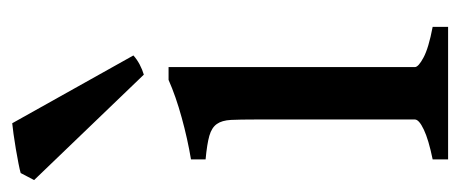

<svg xmlns="http://www.w3.org/2000/svg" viewBox="-246 -526 771 322"><g transform="rotate(-90 140.0 -365.5)"><path d="M33.2 0V-25.9Q66.4 -32.7 83.3 -40.8Q100.1 -48.8 100.1 -55.7V-323.7Q100.1 -348.6 99.4 -364Q98.6 -379.4 92.5 -387.9Q86.4 -396.5 72.8 -400.4Q59.1 -404.3 33.2 -406.7V-431.2Q67.9 -437 103.3 -446.8Q138.7 -456.5 166.5 -468.8H188V-55.7Q188 -49.8 203.9 -41.3Q219.7 -32.7 255.4 -25.9V0ZM207.5 -527.8Q201.2 -522 192.4 -517.3Q183.6 -512.7 175.3 -510.3L-1.5 -694.3L10.3 -716.8Q15.1 -718.3 26.4 -720.5Q37.6 -722.7 50.5 -724.9Q63.5 -727.1 75.7 -728.8Q87.9 -730.5 93.8 -731Z"/></g></svg>

Font: Gentium Book Basic
Style: Regular
Weight: 400
Designer: J. Victor Gaultney and Annie Olsen
Foundry: SIL International
Version: Version 1.102; 2013; Maintenance release